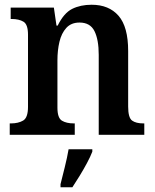

<svg xmlns="http://www.w3.org/2000/svg" viewBox="-20 -568 653 809"><path d="M21 0V-48H26Q57 -48 77.5 -60Q98 -72 98 -118V-422Q98 -465 79 -476.5Q60 -488 29 -488H25V-536H207L218 -460H223Q249 -513 284 -530.5Q319 -548 366 -548Q439 -548 479.5 -501.5Q520 -455 520 -353V-119Q520 -72 536.5 -60Q553 -48 584 -48H588V0H396V-337Q396 -401 378 -437Q360 -473 315 -473Q280 -473 259.5 -450.5Q239 -428 230.5 -392Q222 -356 222 -314V-114Q222 -71 241 -59.5Q260 -48 291 -48H295V0ZM235 208Q243 176 253 136Q263 96 269 61H369V71Q361 92 346.5 119Q332 146 315.5 173Q299 200 285 221H235Z"/></svg>

Font: Noto Serif Tamil SemiCondensed SemiBold
Style: Regular
Weight: 600
Width: 4
Designer: Indian Type Foundry, Tom Grace, and the Monotype Design Team
Foundry: Monotype Imaging Inc.
Version: Version 2.004; ttfautohint (v1.8.4.7-5d5b)